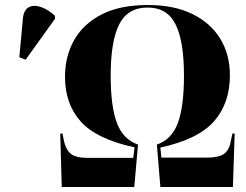

<svg xmlns="http://www.w3.org/2000/svg" viewBox="-20 -745 982 765"><path d="M226 0 220 -213H229L235 -182Q243 -148 262.5 -132Q282 -116 330 -116H511L516 -158Q366 -190 302.5 -260Q239 -330 239 -439Q239 -521 275.5 -585.5Q312 -650 385 -687.5Q458 -725 569 -725Q674 -725 747 -689Q820 -653 858 -590Q896 -527 896 -445Q896 -334 833 -262Q770 -190 619 -157L623 -117H804Q851 -117 872 -131.5Q893 -146 899 -180L906 -213H915L908 0H619L605 -169Q664 -189 688.5 -254.5Q713 -320 713 -444Q713 -581 679.5 -648Q646 -715 568 -715Q489 -715 455 -648Q421 -581 421 -444Q421 -320 446 -254.5Q471 -189 530 -169L515 0ZM82 -507 57 -517 71 -669Q74 -705 94.5 -716Q115 -727 143.5 -717Q172 -707 199 -682V-670Z"/></svg>

Font: Noto Serif Display SemiCondensed ExtraBold
Style: Regular
Weight: 800
Width: 4
Designer: Monotype Design Team
Foundry: Monotype Imaging Inc.
Version: Version 2.009